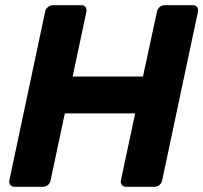

<svg xmlns="http://www.w3.org/2000/svg" viewBox="-20 -720 784 740"><path d="M36 0Q26 0 20 -7Q14 -14 16 -25L154 -675Q156 -686 165 -693Q174 -700 184 -700H293Q304 -700 309.5 -693Q315 -686 313 -675L260 -425H531L585 -675Q587 -686 595.5 -693Q604 -700 614 -700H723Q734 -700 739.5 -693Q745 -686 743 -675L605 -25Q603 -14 594.5 -7Q586 0 575 0H466Q456 0 450 -7Q444 -14 446 -25L501 -283H230L175 -25Q173 -14 164.5 -7Q156 0 145 0Z"/></svg>

Font: Rubik SemiBold
Style: Italic
Weight: 600
Italic angle: -12°
Designer: Hubert and Fischer
Foundry: Hubert and Fischer
Version: Version 2.300;gftools[0.9.30]